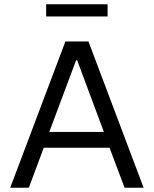

<svg xmlns="http://www.w3.org/2000/svg" viewBox="-20 -883 724 903"><path d="M28 0 287.6 -688H396L655.5 0H566L495.1 -188.3H185.8L115.5 0ZM211.8 -262.5H468.6L342.9 -599.5H337.9ZM197 -805.7V-862.8H486V-805.7Z"/></svg>

Font: Saira Thin
Style: Regular
Weight: 100
Designer: Hector Gatti with collaboration of the Omnibus-Type team
Foundry: Omnibus-Type
Version: Version 1.101